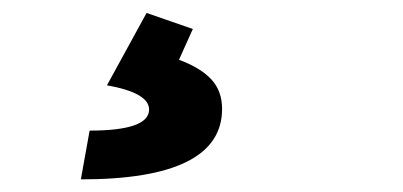

<svg xmlns="http://www.w3.org/2000/svg" viewBox="-20 -44 626 298"><path d="M105.5 234.4 119.1 158.7Q211.4 158.7 211.4 126Q211.4 100.1 146 88.4L207.5 -23.9L279.3 1L257.8 48.8Q291 61 307.9 79.1Q324.7 97.2 324.7 125Q324.7 234.4 105.5 234.4Z"/></svg>

Font: Cascadia Code NF SemiBold
Style: Italic
Weight: 600
Italic angle: -10°
Monospace: yes
Designer: Aaron Bell
Foundry: Saja Typeworks
Version: Version 2404.023; ttfautohint (v1.8.4)